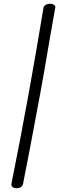

<svg xmlns="http://www.w3.org/2000/svg" viewBox="-20 -912 315 1024"><path d="M41 68Q93 -191 132 -408Q172 -629 212 -871Q213 -880 223.5 -886Q234 -892 247 -892Q259 -892 267.5 -886.5Q276 -881 275 -873Q265 -820 244 -697Q214 -517 194 -410Q133 -81 103 68Q101 79 91.5 85.5Q82 92 68 92Q55 92 47 85.5Q39 79 41 68Z"/></svg>

Font: Mali
Style: Italic
Weight: 400
Italic angle: -10°
Version: Version 1.000; ttfautohint (v1.6)